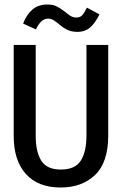

<svg xmlns="http://www.w3.org/2000/svg" viewBox="-20 -823 540 855"><path d="M250 12Q149 12 95 -48.5Q41 -109 41 -217V-623H139V-216Q139 -148 163.5 -108Q188 -68 251 -68Q315 -68 340 -108Q365 -148 365 -219V-623H462V-220Q462 -100 403.5 -44Q345 12 250 12ZM367 -789 423 -759Q402 -717 379.5 -699Q357 -681 326 -681Q299 -681 280.5 -690Q262 -699 248.5 -710.5Q235 -722 222 -731Q209 -740 194 -740Q162 -740 140 -692L83 -718Q98 -758 124.5 -780.5Q151 -803 191 -803Q216 -803 233.5 -794Q251 -785 264.5 -774Q278 -763 291 -754Q304 -745 321 -745Q337 -745 346.5 -755.5Q356 -766 367 -789Z"/></svg>

Font: Inconsolata SemiBold
Style: Regular
Weight: 600
Monospace: yes
Designer: Raph Levien, Cyreal, Brenton Simpson
Foundry: Raph Levien, Cyreal, Google
Version: Version 3.100; ttfautohint (v1.8.4.7-5d5b)